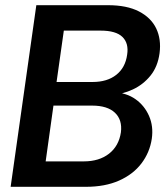

<svg xmlns="http://www.w3.org/2000/svg" viewBox="-20 -720 637 740"><path d="M21 0 120 -700H396Q469 -700 515.5 -676Q562 -652 582 -610.5Q602 -569 595 -515Q588 -463 560 -428.5Q532 -394 492.5 -375.5Q453 -357 408 -353L421 -364Q468 -362 502.5 -337.5Q537 -313 554.5 -273Q572 -233 565 -185Q557 -132 525 -90Q493 -48 439 -24Q385 0 311 0ZM156 -98H303Q362 -98 400 -127.5Q438 -157 446 -210Q452 -258 423 -285.5Q394 -313 335 -313H186ZM198 -404H337Q393 -404 428 -431.5Q463 -459 470 -509Q477 -553 452 -577.5Q427 -602 368 -602H226Z"/></svg>

Font: Host Grotesk Light SemiBold
Style: Italic
Weight: 600
Italic angle: -8°
Version: Version 1.003